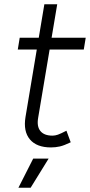

<svg xmlns="http://www.w3.org/2000/svg" viewBox="-20 -676 420 896"><path d="M99 -130 187 -656H247L158 -126Q151 -86 168.5 -64.5Q186 -43 225 -43Q237 -43 250 -47.5Q263 -52 290 -66L310 -12Q279 3 259 7.5Q239 12 218 12Q151 12 119.5 -25.5Q88 -63 99 -130ZM72 -500H380L371 -445H63ZM135 64H207L123 200H66Z"/></svg>

Font: Oak Sans Light Italic
Style: Regular
Weight: 400
Italic angle: -9.5°
Foundry: Erik Kennedy, Walven
Version: Version 1.000;Glyphs 3.1.2 (3151)